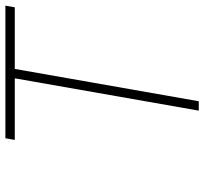

<svg xmlns="http://www.w3.org/2000/svg" viewBox="-42 -698 740 695"><g transform="rotate(-90 327.5 -350.0)"><path d="M649 -666H426L309 0H275L392 -666H169L175 -700H655Z"/></g></svg>

Font: Be Vietnam Thin
Style: Italic
Weight: 250
Italic angle: -9°
Designer: Gabriel Lam
Foundry: TypeRant
Version: Version 3.000